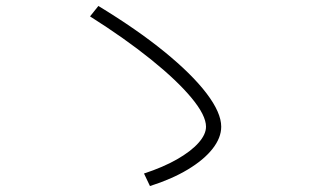

<svg xmlns="http://www.w3.org/2000/svg" viewBox="-20 -686 1040 644"><path d="M463 -104Q527 -125 573.5 -151.5Q620 -178 645.5 -206.5Q671 -235 671 -261Q671 -299 622.5 -357.5Q574 -416 486.5 -486.5Q399 -557 282 -631L310 -666Q440 -587 532 -512Q624 -437 673 -372.5Q722 -308 722 -261Q722 -224 693 -187Q664 -150 610 -117.5Q556 -85 483 -62Z"/></svg>

Font: M PLUS 1 Code Light
Style: Regular
Weight: 300
Designer: Coji Morishita
Foundry: UNDERFOREST DESIGN
Version: Version 1.002